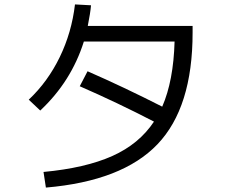

<svg xmlns="http://www.w3.org/2000/svg" viewBox="-20 -807 1040 864"><path d="M186.5 37.1 175.8 -33.2Q364.3 -50.8 485.4 -105Q606.4 -159.2 672.9 -259.8Q506.8 -345.7 338.9 -418.9L374 -486.3Q537.1 -415 710 -327.1Q760.7 -443.4 765.6 -620.1H357.4Q300.8 -440.4 161.1 -309.6L109.4 -358.4Q195.3 -439.5 249 -550.3Q302.7 -661.1 317.4 -787.1L389.6 -783.2Q386.7 -749 375 -690.4H846.7V-660.2Q846.7 -323.2 688.5 -157.7Q530.3 7.8 186.5 37.1Z"/></svg>

Font: Mgen+ 1c regular
Style: Regular
Weight: 400
Designer: [Source Han Sans]
Ryoko NISHIZUKA  (kana & ideographs); Paul D. Hunt (Latin, Greek & Cyrillic); Wenlong ZHANG  (bopomofo
Version: Version 1.059.20150602